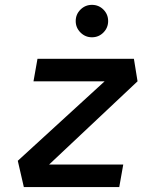

<svg xmlns="http://www.w3.org/2000/svg" viewBox="-20 -755 626 775"><path d="M535.2 -426.8 138.7 -53.7 51.8 -106 465.3 -484.4ZM477.5 -90.8 461.4 0H76.2L51.8 -106L82 -90.8ZM535.2 -426.8H115.2L131.3 -517.6H520.5ZM351.1 -604.5Q324.2 -604.5 304.9 -623.8Q285.6 -643.1 285.6 -669.9Q285.6 -697.3 304.9 -716.3Q324.2 -735.4 351.1 -735.4Q378.4 -735.4 397.5 -716.3Q416.5 -697.3 416.5 -669.9Q416.5 -643.1 397.5 -623.8Q378.4 -604.5 351.1 -604.5Z"/></svg>

Font: Cascadia Code PL
Style: Italic
Weight: 400
Italic angle: -10°
Monospace: yes
Designer: Aaron Bell
Foundry: Saja Typeworks
Version: Version 2404.023